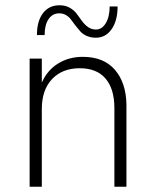

<svg xmlns="http://www.w3.org/2000/svg" viewBox="-20 -711 582 731"><path d="M345.2 -567.4Q325.7 -567.4 310.3 -574.2Q294.9 -581.1 285.6 -591.6Q276.4 -602.1 267.1 -614Q257.8 -626 250.5 -636.2Q243.2 -646.5 231.7 -653.3Q220.2 -660.2 206.1 -660.2Q180.2 -660.6 165 -638.4Q149.9 -616.2 149.9 -577.6H120.6Q120.6 -630.9 143.8 -661.1Q167 -691.4 207.5 -690.9Q229 -690.9 245.4 -681.6Q261.7 -672.4 272 -658.7Q282.2 -645 292 -631.3Q301.8 -617.7 314.9 -608.2Q328.1 -598.6 345.2 -598.6Q368.2 -598.6 382.8 -622.8Q397.5 -647 397.5 -686.5H427.7Q427.7 -632.3 405 -599.9Q382.3 -567.4 345.2 -567.4ZM92.8 0V-487.8H139.2V-396.5Q159.7 -443.4 200.9 -469Q242.2 -494.6 294.9 -494.6Q374.5 -494.6 417 -445.8Q459.5 -397 461.4 -314.5V0H415.5V-299.3Q415.5 -372.6 381.8 -411.9Q348.1 -451.2 283.7 -451.2Q217.3 -451.2 178.2 -409.9Q139.2 -368.7 139.2 -295.9V0Z"/></svg>

Font: HK Grotesk Light Legacy
Style: Regular
Weight: 300
Designer: Alfredo Marco Pradil
Foundry: Hanken Design Co.
Version: Version 2.022;PS 002.022;hotconv 1.0.88;makeotf.lib2.5.64775